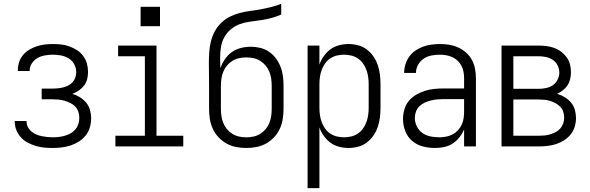

<svg xmlns="http://www.w3.org/2000/svg" viewBox="-20 -755 3040 990"><path d="M253 8Q231 8 208.5 6Q186 4 164.5 -2.5Q143 -9 123 -19.5Q103 -30 88 -46.5Q73 -63 64.5 -84Q56 -105 56 -128V-131H117V-129Q117 -114 123.5 -100.5Q130 -87 141.5 -77.5Q153 -68 166.5 -62Q180 -56 194.5 -53Q209 -50 223.5 -48.5Q238 -47 253 -47Q269 -47 284.5 -49Q300 -51 315.5 -55.5Q331 -60 345 -68Q359 -76 369 -88Q379 -100 384 -115.5Q389 -131 389 -147Q389 -163 384 -178.5Q379 -194 368 -205.5Q357 -217 342.5 -224Q328 -231 313 -235.5Q298 -240 282 -241.5Q266 -243 250 -243H195V-298H250Q264 -298 278 -299.5Q292 -301 306 -304.5Q320 -308 332.5 -314.5Q345 -321 354.5 -331.5Q364 -342 368.5 -355.5Q373 -369 373 -383Q373 -405 362.5 -424Q352 -443 334 -454Q316 -465 295 -469Q274 -473 253 -473Q233 -473 212.5 -469.5Q192 -466 174.5 -456.5Q157 -447 145 -429.5Q133 -412 133 -392V-389H72V-394Q72 -415 79 -435.5Q86 -456 99.5 -472Q113 -488 131.5 -499Q150 -510 170 -516.5Q190 -523 211 -525.5Q232 -528 253 -528Q275 -528 296.5 -525.5Q318 -523 338.5 -515.5Q359 -508 377.5 -496Q396 -484 409 -466.5Q422 -449 428 -427.5Q434 -406 434 -384Q434 -366 429.5 -347.5Q425 -329 413.5 -314Q402 -299 386.5 -288.5Q371 -278 353 -271Q374 -265 392.5 -253.5Q411 -242 424.5 -225.5Q438 -209 444 -188Q450 -167 450 -146Q450 -122 443.5 -99Q437 -76 422.5 -57.5Q408 -39 388 -26Q368 -13 345.5 -5.5Q323 2 299.5 5Q276 8 253 8Z M575 0V-55H727V-465H589V-520H787V-55H925V0ZM705 -620V-720H805V-620Z M1250 8Q1224 8 1197.5 3Q1171 -2 1148 -15Q1125 -28 1106.5 -47.5Q1088 -67 1077 -91.5Q1066 -116 1062 -142Q1058 -168 1058 -195V-312Q1058 -342 1057.5 -372Q1057 -402 1057 -432Q1057 -460 1059 -487.5Q1061 -515 1067.5 -541.5Q1074 -568 1087 -592.5Q1100 -617 1120 -636.5Q1140 -656 1164.5 -668.5Q1189 -681 1215.5 -688Q1242 -695 1269.5 -698.5Q1297 -702 1324 -707Q1351 -712 1377.5 -718.5Q1404 -725 1430 -735V-680Q1405 -669 1378.5 -662Q1352 -655 1325 -651Q1298 -647 1270.5 -643.5Q1243 -640 1217.5 -631Q1192 -622 1170.5 -604Q1149 -586 1136 -562Q1123 -538 1119 -510.5Q1115 -483 1115 -456Q1115 -443 1115.5 -430.5Q1116 -418 1116 -406V-404Q1125 -428 1139.5 -449.5Q1154 -471 1175 -486Q1196 -501 1221.5 -507.5Q1247 -514 1273 -514Q1298 -514 1322.5 -508Q1347 -502 1367.5 -488Q1388 -474 1403 -453.5Q1418 -433 1427 -409.5Q1436 -386 1439 -361Q1442 -336 1442 -312V-195Q1442 -168 1438 -142Q1434 -116 1423 -91.5Q1412 -67 1393.5 -47.5Q1375 -28 1352 -15Q1329 -2 1302.5 3Q1276 8 1250 8ZM1250 -47Q1269 -47 1287.5 -51Q1306 -55 1322 -65Q1338 -75 1350 -89.5Q1362 -104 1369 -121.5Q1376 -139 1378.5 -157.5Q1381 -176 1381 -195V-312Q1381 -330 1378.5 -348.5Q1376 -367 1369 -384.5Q1362 -402 1350 -416.5Q1338 -431 1322 -441Q1306 -451 1287.5 -455Q1269 -459 1250 -459Q1231 -459 1212.5 -455Q1194 -451 1178 -441Q1162 -431 1150 -416.5Q1138 -402 1131 -384.5Q1124 -367 1121.5 -348.5Q1119 -330 1119 -312V-195Q1119 -176 1121.5 -157.5Q1124 -139 1131 -121.5Q1138 -104 1150 -89.5Q1162 -75 1178 -65Q1194 -55 1212.5 -51Q1231 -47 1250 -47Z M1566 215V-520H1627V-422Q1635 -445 1649.5 -465.5Q1664 -486 1683.5 -500.5Q1703 -515 1727.5 -521.5Q1752 -528 1777 -528Q1802 -528 1826.5 -521.5Q1851 -515 1871 -500Q1891 -485 1905.5 -464Q1920 -443 1928 -419Q1936 -395 1939 -370Q1942 -345 1942 -320V-200Q1942 -175 1939 -150Q1936 -125 1928 -101Q1920 -77 1905.5 -56Q1891 -35 1871 -20Q1851 -5 1826.5 1.5Q1802 8 1777 8Q1752 8 1727.5 1.5Q1703 -5 1683.5 -19.5Q1664 -34 1649.5 -54.5Q1635 -75 1627 -98V215ZM1754 -47Q1773 -47 1791.5 -51.5Q1810 -56 1825.5 -66.5Q1841 -77 1852 -92.5Q1863 -108 1869.5 -126Q1876 -144 1878.5 -162.5Q1881 -181 1881 -200V-320Q1881 -339 1878.5 -357.5Q1876 -376 1869.5 -394Q1863 -412 1852 -427.5Q1841 -443 1825.5 -453.5Q1810 -464 1791.5 -468.5Q1773 -473 1754 -473Q1735 -473 1716.5 -468.5Q1698 -464 1682.5 -453.5Q1667 -443 1656 -427.5Q1645 -412 1638.5 -394Q1632 -376 1629.5 -357.5Q1627 -339 1627 -320V-200Q1627 -181 1629.5 -162.5Q1632 -144 1638.5 -126Q1645 -108 1656 -92.5Q1667 -77 1682.5 -66.5Q1698 -56 1716.5 -51.5Q1735 -47 1754 -47Z M2223 8Q2191 8 2160 0Q2129 -8 2105 -28.5Q2081 -49 2069.5 -79.5Q2058 -110 2058 -141Q2058 -166 2065 -190.5Q2072 -215 2087.5 -234Q2103 -253 2125 -266Q2147 -279 2170.5 -286.5Q2194 -294 2219 -296.5Q2244 -299 2268 -299H2373V-352Q2373 -368 2370 -384.5Q2367 -401 2359.5 -415.5Q2352 -430 2340 -441.5Q2328 -453 2313 -460Q2298 -467 2281.5 -470Q2265 -473 2249 -473Q2227 -473 2205.5 -469Q2184 -465 2165.5 -453Q2147 -441 2136 -421.5Q2125 -402 2125 -381V-379H2064V-381Q2064 -403 2071 -424.5Q2078 -446 2091 -464Q2104 -482 2122.5 -494.5Q2141 -507 2161.5 -514.5Q2182 -522 2204.5 -525Q2227 -528 2249 -528Q2273 -528 2297 -524Q2321 -520 2343 -510Q2365 -500 2383.5 -483.5Q2402 -467 2413.5 -445.5Q2425 -424 2429.5 -400Q2434 -376 2434 -352V0H2373V-88Q2364 -66 2349 -47Q2334 -28 2314 -15Q2294 -2 2270.5 3Q2247 8 2223 8ZM2246 -47Q2263 -47 2280.5 -50.5Q2298 -54 2313.5 -62Q2329 -70 2341 -83Q2353 -96 2360.5 -112Q2368 -128 2370.5 -145.5Q2373 -163 2373 -180V-244H2268Q2252 -244 2235 -242.5Q2218 -241 2202 -237Q2186 -233 2170.5 -226Q2155 -219 2143 -207.5Q2131 -196 2125 -180Q2119 -164 2119 -147Q2119 -124 2129.5 -103Q2140 -82 2158.5 -69Q2177 -56 2200 -51.5Q2223 -47 2246 -47Z M2566 0V-520H2757Q2777 -520 2797.5 -517.5Q2818 -515 2837.5 -508Q2857 -501 2873.5 -488.5Q2890 -476 2902 -459.5Q2914 -443 2919 -423Q2924 -403 2924 -382Q2924 -365 2920 -347.5Q2916 -330 2906.5 -315.5Q2897 -301 2883 -290Q2869 -279 2853 -271Q2874 -265 2892.5 -253.5Q2911 -242 2924.5 -226Q2938 -210 2944 -189Q2950 -168 2950 -147Q2950 -124 2943.5 -102Q2937 -80 2922.5 -62Q2908 -44 2888.5 -31.5Q2869 -19 2847 -12Q2825 -5 2802.5 -2.5Q2780 0 2757 0ZM2627 -297H2757Q2776 -297 2795.5 -301Q2815 -305 2830.5 -315.5Q2846 -326 2855 -344Q2864 -362 2864 -381Q2864 -400 2855 -418Q2846 -436 2830 -446.5Q2814 -457 2795 -461Q2776 -465 2757 -465H2627ZM2627 -55H2757Q2772 -55 2787.5 -56.5Q2803 -58 2817.5 -62.5Q2832 -67 2845.5 -74Q2859 -81 2869 -92.5Q2879 -104 2884 -118.5Q2889 -133 2889 -148Q2889 -163 2884.5 -178Q2880 -193 2869.5 -204Q2859 -215 2845.5 -222.5Q2832 -230 2817.5 -234.5Q2803 -239 2787.5 -240.5Q2772 -242 2757 -242H2627Z"/></svg>

Font: Iosevka Fixed SS04 Light
Style: Regular
Weight: 300
Monospace: yes
Designer: Belleve Invis
Foundry: Belleve Invis
Version: Version 32.5.0